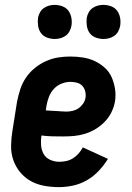

<svg xmlns="http://www.w3.org/2000/svg" viewBox="-20 -760 540 788"><path d="M222 8Q191 8 161 2.5Q131 -3 106 -17Q81 -31 62.5 -53.5Q44 -76 34.5 -103.5Q25 -131 25.5 -162Q26 -193 31 -223L50 -343Q55 -368 63 -393Q71 -418 86 -440.5Q101 -463 122.5 -480.5Q144 -498 168.5 -509Q193 -520 218 -524Q243 -528 268 -528Q295 -528 320.5 -524Q346 -520 368.5 -509.5Q391 -499 409.5 -482.5Q428 -466 438 -443.5Q448 -421 452 -395.5Q456 -370 452 -344Q448 -321 437.5 -299.5Q427 -278 410 -260.5Q393 -243 372.5 -230.5Q352 -218 329 -211Q306 -204 284 -202Q262 -200 239 -200Q217 -200 194.5 -200.5Q172 -201 150 -204Q147 -184 148.5 -164.5Q150 -145 158.5 -129Q167 -113 185 -104.5Q203 -96 223 -96Q237 -96 251.5 -99Q266 -102 279 -110Q292 -118 302.5 -130Q313 -142 320 -155L423 -108Q407 -82 385.5 -59Q364 -36 337 -20.5Q310 -5 280.5 1.5Q251 8 222 8ZM252 -302Q265 -302 278 -305Q291 -308 302 -315.5Q313 -323 321 -334.5Q329 -346 331 -359Q333 -373 329.5 -386Q326 -399 317.5 -408Q309 -417 296 -420.5Q283 -424 269 -424Q251 -424 233 -417Q215 -410 201.5 -395.5Q188 -381 181 -363Q174 -345 171 -327L168 -307Q178 -306 188.5 -305.5Q199 -305 209.5 -304.5Q220 -304 230.5 -303Q241 -302 252 -302ZM405 -600Q388 -600 372.5 -606Q357 -612 348 -624.5Q339 -637 336.5 -653.5Q334 -670 336 -687Q338 -698 344 -709Q350 -720 360 -727Q370 -734 381.5 -737Q393 -740 404 -740Q421 -740 436.5 -734Q452 -728 461 -715.5Q470 -703 473 -686.5Q476 -670 473 -653Q471 -642 465 -631Q459 -620 449 -613Q439 -606 427.5 -603Q416 -600 405 -600ZM205 -600Q188 -600 172.5 -606Q157 -612 148 -624.5Q139 -637 136.5 -653.5Q134 -670 136 -687Q138 -698 144 -709Q150 -720 160 -727Q170 -734 181.5 -737Q193 -740 204 -740Q221 -740 236.5 -734Q252 -728 261 -715.5Q270 -703 273 -686.5Q276 -670 273 -653Q271 -642 265 -631Q259 -620 249 -613Q239 -606 227.5 -603Q216 -600 205 -600Z"/></svg>

Font: Iosevka SS18 Extrabold
Style: Italic
Weight: 800
Italic angle: -9°
Monospace: yes
Designer: Belleve Invis
Foundry: Belleve Invis
Version: Version 25.1.1; ttfautohint (v1.8.4)